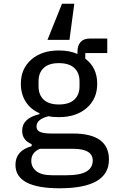

<svg xmlns="http://www.w3.org/2000/svg" viewBox="-20 -799 640 1031"><path d="M235 -585 313 -779H379L353 -585ZM565 58Q565 212 300 212Q63 212 63 86Q63 10 150 -14V-25Q99 -46 99 -97Q99 -164 192 -186V-191Q144 -212 118 -253Q92 -294 92 -349Q92 -430 148 -479Q204 -528 296 -528Q355 -528 396 -509V-522Q396 -554 412.5 -573Q429 -592 462 -592H556V-514H438V-484Q502 -436 502 -349Q502 -268 445.5 -219Q389 -170 296 -170Q262 -170 241 -175Q176 -159 176 -120Q176 -98 196.5 -90Q217 -82 258 -82H372Q565 -82 565 58ZM478 63Q478 0 372 0H194Q148 20 148 64Q148 99 175.5 120.5Q203 142 260 142H340Q478 142 478 63ZM296 -238Q351 -238 379 -264Q407 -290 407 -335V-363Q407 -408 379 -434Q351 -460 296 -460Q242 -460 214.5 -434Q187 -408 187 -363V-335Q187 -290 214.5 -264Q242 -238 296 -238Z"/></svg>

Font: IBM Plex Mono Text
Style: Regular
Weight: 450
Designer: Mike Abbink, Paul van der Laan, Pieter van Rosmalen
Foundry: Bold Monday
Version: Version 2.000